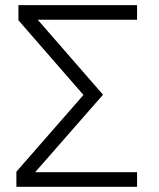

<svg xmlns="http://www.w3.org/2000/svg" viewBox="-20 -718 610 738"><path d="M43 0V-58.1L300.8 -353L50.8 -640.1V-698.2H506.8V-642.1H125L376 -354L115.2 -56.2H506.8V0Z"/></svg>

Font: Anuphan Light
Style: Regular
Weight: 300
Designer: Mike Abbink, Paul van der Laan, Pieter van Rosmalen, Mint Tantisuwanna
Foundry: Bold Monday; Cadson Demak
Version: Version 3.002;hotconv 1.0.109;makeotfexe 2.5.65596